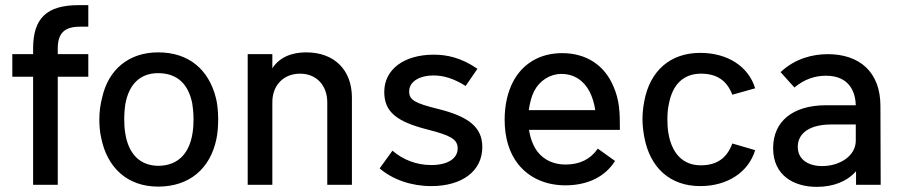

<svg xmlns="http://www.w3.org/2000/svg" viewBox="-20 -720 3516 748"><path d="M292 -616H324V-700H287C162 -700 109 -649 109 -531V-509H28V-421H109V0H205V-421H324V-509H205V-530C205 -591 231 -616 292 -616Z M596 7C718 7 799 -63 823 -178C828 -202 830 -230 830 -256C830 -288 826 -321 821 -339C793 -449 716 -516 596 -516C482 -516 402 -449 378 -340C371 -314 367 -284 367 -255C367 -231 369 -205 374 -184C397 -67 476 7 596 7ZM598 -74C524 -74 480 -122 468 -201C465 -217 464 -237 464 -256C464 -278 466 -300 468 -313C482 -392 526 -435 596 -435C671 -435 714 -392 729 -317C731 -305 734 -280 734 -256C734 -239 733 -218 730 -201C718 -124 675 -75 598 -74Z M1173 -516C1116 -516 1069 -497 1041 -454V-509H945V0H1041V-322C1041 -388 1085 -433 1149 -433C1213 -433 1255 -387 1255 -321V0H1351V-340C1351 -448 1282 -516 1173 -516Z M1660 5C1781 5 1859 -54 1859 -147C1859 -224 1807 -266 1685 -296C1597 -318 1574 -330 1574 -364C1574 -401 1612 -426 1670 -426C1706 -426 1747 -415 1794 -385L1840 -452C1776 -496 1720 -507 1670 -507C1553 -507 1477 -449 1477 -362C1477 -284 1525 -246 1647 -215C1732 -193 1763 -179 1763 -142C1763 -102 1724 -77 1660 -77C1601 -77 1548 -99 1509 -133L1459 -64C1510 -20 1583 5 1660 5Z M2183 -79C2137 -79 2099 -97 2074 -129C2057 -152 2046 -181 2041 -214H2395C2395 -282 2394 -328 2370 -383C2336 -465 2265 -513 2170 -513C2083 -513 2016 -472 1979 -402C1958 -362 1946 -311 1946 -254C1946 -183 1964 -124 1999 -80C2041 -28 2104 2 2183 2C2271 2 2339 -33 2376 -93L2309 -141C2280 -99 2238 -79 2183 -79ZM2167 -432C2216 -432 2254 -407 2277 -363C2287 -343 2295 -319 2299 -291H2040C2044 -319 2051 -346 2061 -365C2082 -406 2123 -432 2167 -432Z M2708 5C2814 5 2896 -49 2922 -135L2833 -161C2812 -104 2773 -76 2710 -76C2639 -76 2597 -124 2584 -201C2581 -218 2580 -237 2580 -256C2580 -277 2582 -299 2586 -316C2600 -389 2641 -433 2711 -433C2773 -433 2812 -406 2833 -351L2922 -376C2896 -461 2815 -514 2708 -514C2590 -514 2512 -443 2490 -326C2486 -305 2483 -280 2483 -256C2483 -232 2486 -208 2490 -186C2512 -68 2589 5 2708 5Z M3411 0 3410 -307C3410 -441 3327 -509 3205 -509C3146 -509 3077 -492 3021 -439L3075 -379C3113 -411 3154 -425 3198 -425C3295 -425 3313 -353 3314 -310H3199C3067 -310 2992 -246 2992 -143C2992 -36 3073 8 3162 8C3228 8 3281 -14 3315 -53V0ZM3314 -172C3314 -113 3252 -73 3183 -73C3131 -73 3088 -97 3088 -148C3088 -204 3139 -235 3217 -235H3314Z"/></svg>

Font: Arthouse Owned Medium
Style: Regular
Weight: 500
Designer: Jeremy Tribby
Foundry: Tribby Type
Version: Version 1.000;PS 001.000;hotconv 1.0.88;makeotf.lib2.5.64775